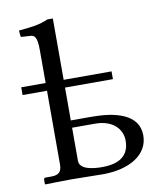

<svg xmlns="http://www.w3.org/2000/svg" viewBox="-80 -762 696 829"><g transform="rotate(-10 268.0 -348.0)"><path d="M208 -698H184C163 -689 148 -685 129 -681C111 -678 72 -673 55 -672L57 -648C57 -645 60 -643 63 -643L97 -641C118 -641 129 -630 129 -573V-429H22V-395H129V-72C129 -43 119 -27 83 -27H58C53 -27 50 -24 50 -19V0L52 2C52 2 124 0 167 0C221 0 250 2 304 2C422 2 505 -49 505 -133C505 -228 400 -251 300 -251H208V-395H418V-429H208ZM426 -124C426 -42 358 -29 306 -29C256 -29 208 -39 208 -74V-219H309C385 -219 426 -176 426 -124Z"/></g></svg>

Font: Libertinus Math
Style: Regular
Weight: 400
Designer: Philipp H. Poll, Khaled Hosny
Foundry: Caleb Maclennan
Version: Version 7.050;RELEASE